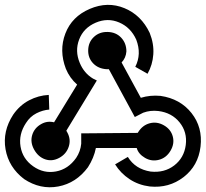

<svg xmlns="http://www.w3.org/2000/svg" viewBox="-20 -760 856 799"><path d="M346 -64Q297 2 222.5 16Q148 30 80 -15Q16 -64 3 -139Q-10 -214 35 -283Q62 -322 101 -342.5Q140 -363 183 -365L185 -304Q158 -302 131.5 -288.5Q105 -275 88 -248Q57 -201 65.5 -150Q74 -99 118 -68Q162 -37 213 -46.5Q264 -56 297 -103Q315 -130 318 -162V-205L553 -207L555 -210Q573 -239 603 -247Q633 -255 662 -238.5Q691 -222 699 -192Q707 -162 689.5 -132.5Q672 -103 641.5 -95Q611 -87 583.5 -103Q556 -119 549 -144H379Q371 -103 346 -64ZM648 -361Q730 -349 777 -289.5Q824 -230 814.5 -150Q805 -70 744 -23Q683 24 603 16Q556 10 519 -14.5Q482 -39 459 -76L512 -107Q543 -56 607 -46Q664 -40 705 -71.5Q746 -103 753 -156.5Q760 -210 727.5 -250.5Q695 -291 639 -298Q606 -302 576 -291L541 -273L433 -472H424Q389 -474 367.5 -496.5Q346 -519 347 -552Q348 -585 371 -606.5Q394 -628 428.5 -627Q463 -626 484.5 -603Q506 -580 506 -546Q504 -519 486 -500L566 -353Q605 -365 648 -361ZM254 -474Q225 -550 252 -620.5Q279 -691 353.5 -723Q428 -755 498 -726Q568 -697 603 -623Q621 -578 618 -534Q615 -490 594 -453L543 -482Q570 -535 547 -595Q524 -646 476 -666.5Q428 -687 378 -665.5Q328 -644 309.5 -596Q291 -548 312 -498Q330 -455 367 -433L383 -425L256 -216L260 -209Q276 -180 266 -149.5Q256 -119 226.5 -103Q197 -87 168 -97Q139 -107 122 -137.5Q105 -168 114 -198Q123 -228 152 -244Q177 -258 205 -251L301 -408Q270 -435 254 -474Z"/></svg>

Font: Liga JetBrainsMono Nerd Font
Style: Regular
Weight: 400
Designer: Philipp Nurullin, Konstantin Bulenkov
Foundry: JetBrains
Version: Version 2.225; ttfautohint (v1.8.3)